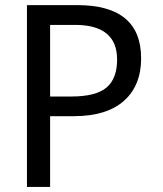

<svg xmlns="http://www.w3.org/2000/svg" viewBox="-20 -734 640 754"><path d="M176.8 -277.8V0H85.9V-713.9H283.2Q534.2 -713.9 534.2 -504.9Q534.2 -397.9 466.6 -337.9Q398.9 -277.8 270 -277.8ZM176.8 -355H259.8Q356.4 -355 398.2 -390.1Q439.9 -425.3 439.9 -500Q439.9 -636.2 274.9 -636.2H176.8Z"/></svg>

Font: Noto Mono
Style: Regular
Weight: 400
Designer: Monotype Design Team
Foundry: Monotype Imaging Inc.
Version: Version 1.00